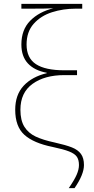

<svg xmlns="http://www.w3.org/2000/svg" viewBox="-20 -780 488 997"><path d="M223 -400V-402Q159 -414 125 -450.5Q91 -487 91 -549Q91 -626 137 -672.5Q183 -719 257 -737Q220 -735 142 -735H91V-760H407V-735H373Q308 -735 250 -716.5Q192 -698 155 -656.5Q118 -615 118 -549Q118 -479 166.5 -447Q215 -415 314 -415H380V-390H314Q212 -390 149 -344.5Q86 -299 86 -210Q86 -155 106.5 -122Q127 -89 165 -71Q203 -53 264 -40Q322 -27 353.5 -14.5Q385 -2 400.5 19.5Q416 41 416 77Q416 126 367 197H337Q366 155 378 127.5Q390 100 390 77Q390 50 379 34Q368 18 339 6.5Q310 -5 253 -17Q154 -37 106.5 -80Q59 -123 59 -210Q59 -288 103 -335Q147 -382 223 -400Z"/></svg>

Font: Noto Sans UI Thin
Style: Regular
Weight: 250
Designer: Monotype Design Team
Foundry: Monotype Imaging Inc.
Version: Version 1.001